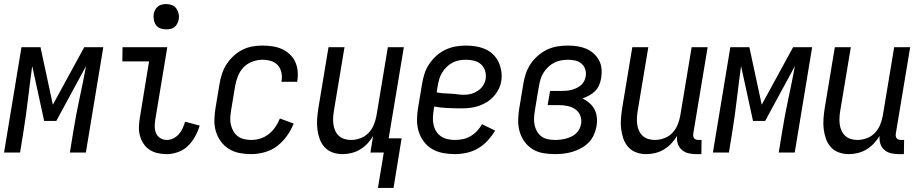

<svg xmlns="http://www.w3.org/2000/svg" viewBox="-28 -753 4548 948"><path d="M-8 0 78 -520H172L233 -236L388 -520H482L396 0H317L334 -104Q347 -185 364.5 -266Q382 -347 397 -427L250 -156H190L131 -427Q120 -347 110.5 -266Q101 -185 88 -104L71 0Z M795 8Q772 8 750 3Q728 -2 710 -14Q692 -26 680 -44.5Q668 -63 662.5 -84.5Q657 -106 658 -129Q659 -152 663 -175L708 -450H576L577 -520H798L739 -164Q736 -146 736 -128.5Q736 -111 742.5 -95.5Q749 -80 763.5 -71Q778 -62 795 -62Q812 -62 827.5 -69.5Q843 -77 855 -90.5Q867 -104 874 -120Q881 -136 886 -152L958 -133Q950 -106 935.5 -79.5Q921 -53 900 -32.5Q879 -12 850.5 -2Q822 8 795 8ZM792 -608Q777 -608 763.5 -613Q750 -618 742 -629.5Q734 -641 731.5 -655.5Q729 -670 731 -685Q733 -695 738.5 -705Q744 -715 752.5 -721.5Q761 -728 771.5 -730.5Q782 -733 793 -733Q808 -733 821.5 -727.5Q835 -722 843 -710.5Q851 -699 854 -684.5Q857 -670 854 -655Q852 -645 846.5 -635Q841 -625 832.5 -618.5Q824 -612 813.5 -610Q803 -608 792 -608Z M1212 8Q1183 8 1154.5 2.5Q1126 -3 1102.5 -17.5Q1079 -32 1062.5 -54.5Q1046 -77 1038 -104Q1030 -131 1030.5 -160.5Q1031 -190 1036 -219L1056 -339Q1060 -364 1068 -388.5Q1076 -413 1090.5 -435.5Q1105 -458 1125 -476.5Q1145 -495 1168.5 -507Q1192 -519 1217 -523.5Q1242 -528 1267 -528Q1292 -528 1316.5 -524.5Q1341 -521 1362.5 -511.5Q1384 -502 1401.5 -486Q1419 -470 1429 -449Q1439 -428 1441.5 -403.5Q1444 -379 1440 -354L1439 -349H1361L1362 -352Q1366 -374 1361.5 -395Q1357 -416 1343.5 -431Q1330 -446 1309.5 -452Q1289 -458 1268 -458Q1243 -458 1217.5 -448.5Q1192 -439 1174 -420Q1156 -401 1146.5 -376.5Q1137 -352 1133 -328L1113 -208Q1110 -190 1109 -172Q1108 -154 1112 -137Q1116 -120 1124.5 -105Q1133 -90 1146.5 -80Q1160 -70 1177 -66Q1194 -62 1213 -62Q1235 -62 1257.5 -69Q1280 -76 1299 -91Q1318 -106 1331.5 -126Q1345 -146 1354 -168L1422 -143Q1410 -112 1389 -82.5Q1368 -53 1340.5 -32Q1313 -11 1279 -1.5Q1245 8 1212 8Z M1838 175 1867 0H1801L1814 -82Q1803 -62 1786.5 -44.5Q1770 -27 1750 -15Q1730 -3 1707.5 2.5Q1685 8 1663 8Q1637 8 1613.5 -0.5Q1590 -9 1574 -27Q1558 -45 1550 -68Q1542 -91 1539 -116Q1536 -141 1538 -167Q1540 -193 1544 -219L1594 -520H1673L1621 -208Q1618 -191 1617 -174Q1616 -157 1618 -140.5Q1620 -124 1626.5 -109Q1633 -94 1644.5 -83Q1656 -72 1672 -67Q1688 -62 1705 -62Q1728 -62 1751.5 -70.5Q1775 -79 1792 -97Q1809 -115 1818 -137.5Q1827 -160 1831 -183L1887 -520H1966L1891 -70H1955L1915 175Z M2218 8Q2188 8 2159 2.5Q2130 -3 2106 -17Q2082 -31 2065 -53.5Q2048 -76 2039.5 -103Q2031 -130 2031 -159.5Q2031 -189 2036 -219L2056 -339Q2060 -364 2068 -389Q2076 -414 2091 -436.5Q2106 -459 2126.5 -477.5Q2147 -496 2171.5 -507.5Q2196 -519 2221.5 -523.5Q2247 -528 2272 -528Q2297 -528 2321.5 -524Q2346 -520 2367.5 -510.5Q2389 -501 2406 -485Q2423 -469 2433 -448Q2443 -427 2447 -402.5Q2451 -378 2447 -353Q2444 -333 2434 -313Q2424 -293 2409 -276.5Q2394 -260 2375 -248.5Q2356 -237 2335.5 -230Q2315 -223 2294 -220.5Q2273 -218 2252 -218Q2218 -218 2183 -219.5Q2148 -221 2116 -227L2113 -208Q2110 -189 2109.5 -171Q2109 -153 2113 -135.5Q2117 -118 2126.5 -103.5Q2136 -89 2150 -79.5Q2164 -70 2182 -66Q2200 -62 2218 -62Q2238 -62 2257.5 -66Q2277 -70 2295 -80.5Q2313 -91 2327.5 -106.5Q2342 -122 2352 -140L2417 -108Q2401 -82 2380 -59Q2359 -36 2332.5 -20.5Q2306 -5 2276 1.5Q2246 8 2218 8ZM2264 -285Q2281 -285 2298 -289.5Q2315 -294 2331 -304.5Q2347 -315 2357 -330.5Q2367 -346 2370 -363Q2373 -384 2367 -403.5Q2361 -423 2347 -435.5Q2333 -448 2313.5 -453Q2294 -458 2273 -458Q2256 -458 2239 -455Q2222 -452 2206 -443.5Q2190 -435 2177 -422Q2164 -409 2154.5 -393.5Q2145 -378 2140.5 -361.5Q2136 -345 2133 -328L2128 -297Q2143 -294 2160.5 -292.5Q2178 -291 2195.5 -290.5Q2213 -290 2229.5 -287.5Q2246 -285 2264 -285Z M2712 8Q2682 8 2653.5 3Q2625 -2 2601.5 -16.5Q2578 -31 2561.5 -54Q2545 -77 2537.5 -104Q2530 -131 2530.5 -160.5Q2531 -190 2536 -219L2556 -339Q2560 -365 2568.5 -390Q2577 -415 2592 -437.5Q2607 -460 2628.5 -478.5Q2650 -497 2674.5 -508.5Q2699 -520 2725 -524Q2751 -528 2776 -528Q2800 -528 2823 -524.5Q2846 -521 2866 -512.5Q2886 -504 2902.5 -489.5Q2919 -475 2929.5 -455.5Q2940 -436 2942 -413Q2944 -390 2940 -366Q2937 -349 2930 -332.5Q2923 -316 2910 -303Q2897 -290 2881 -281.5Q2865 -273 2848 -267Q2866 -258 2882 -244.5Q2898 -231 2907.5 -212.5Q2917 -194 2919 -172Q2921 -150 2917 -128Q2913 -107 2903.5 -86Q2894 -65 2877.5 -48.5Q2861 -32 2840.5 -21Q2820 -10 2798.5 -3.5Q2777 3 2755 5.5Q2733 8 2712 8ZM2713 -62Q2726 -62 2739 -63.5Q2752 -65 2765.5 -68.5Q2779 -72 2792 -78Q2805 -84 2815.5 -93.5Q2826 -103 2832.5 -115.5Q2839 -128 2841 -141Q2845 -163 2837 -182.5Q2829 -202 2812.5 -213.5Q2796 -225 2775 -229.5Q2754 -234 2732 -234H2676L2688 -304H2744Q2756 -304 2768.5 -305Q2781 -306 2793 -309Q2805 -312 2817 -317.5Q2829 -323 2839.5 -331.5Q2850 -340 2856 -352Q2862 -364 2864 -376Q2867 -394 2861.5 -411Q2856 -428 2843 -439Q2830 -450 2812.5 -454Q2795 -458 2777 -458Q2760 -458 2742.5 -455Q2725 -452 2708.5 -443.5Q2692 -435 2678.5 -422Q2665 -409 2655.5 -394Q2646 -379 2641 -362Q2636 -345 2633 -328L2613 -208Q2610 -190 2609 -171.5Q2608 -153 2611.5 -136Q2615 -119 2623.5 -104Q2632 -89 2646 -79Q2660 -69 2677.5 -65.5Q2695 -62 2713 -62Z M3163 8Q3137 8 3113.5 -0.5Q3090 -9 3074 -27Q3058 -45 3050 -68Q3042 -91 3039 -116Q3036 -141 3038 -167Q3040 -193 3044 -219L3094 -520H3173L3121 -208Q3118 -191 3117 -174Q3116 -157 3118 -140.5Q3120 -124 3126.5 -109Q3133 -94 3144.5 -83Q3156 -72 3172 -67Q3188 -62 3205 -62Q3228 -62 3251.5 -70.5Q3275 -79 3292 -97Q3309 -115 3318 -137.5Q3327 -160 3331 -183L3387 -520H3466L3395 -93Q3394 -86 3395 -80Q3396 -74 3399.5 -70Q3403 -66 3408.5 -64Q3414 -62 3421 -62H3436L3435 8H3409Q3389 8 3370.5 3.5Q3352 -1 3338 -13.5Q3324 -26 3318.5 -44Q3313 -62 3315 -82Q3303 -62 3286.5 -44.5Q3270 -27 3250 -15Q3230 -3 3207.5 2.5Q3185 8 3163 8Z M3492 0 3578 -520H3672L3733 -236L3888 -520H3982L3896 0H3817L3834 -104Q3847 -185 3864.5 -266Q3882 -347 3897 -427L3750 -156H3690L3631 -427Q3620 -347 3610.5 -266Q3601 -185 3588 -104L3571 0Z M4163 8Q4137 8 4113.5 -0.5Q4090 -9 4074 -27Q4058 -45 4050 -68Q4042 -91 4039 -116Q4036 -141 4038 -167Q4040 -193 4044 -219L4094 -520H4173L4121 -208Q4118 -191 4117 -174Q4116 -157 4118 -140.5Q4120 -124 4126.5 -109Q4133 -94 4144.5 -83Q4156 -72 4172 -67Q4188 -62 4205 -62Q4228 -62 4251.5 -70.5Q4275 -79 4292 -97Q4309 -115 4318 -137.5Q4327 -160 4331 -183L4387 -520H4466L4395 -93Q4394 -86 4395 -80Q4396 -74 4399.5 -70Q4403 -66 4408.5 -64Q4414 -62 4421 -62H4436L4435 8H4409Q4389 8 4370.5 3.5Q4352 -1 4338 -13.5Q4324 -26 4318.5 -44Q4313 -62 4315 -82Q4303 -62 4286.5 -44.5Q4270 -27 4250 -15Q4230 -3 4207.5 2.5Q4185 8 4163 8Z"/></svg>

Font: Iosevka Curly
Style: Italic
Weight: 400
Italic angle: -9°
Monospace: yes
Designer: Belleve Invis
Foundry: Belleve Invis
Version: Version 22.1.2; ttfautohint (v1.8.4)